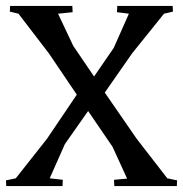

<svg xmlns="http://www.w3.org/2000/svg" viewBox="-25 -625 615 645"><path d="M419 -446 327 -314 434 -159 537 -26 570 -19 569 0H359L358 -21L402 -25L353 -132L271 -252L193 -141L142 -26L186 -21L185 0H-4L-5 -19L28 -26L133 -159L233 -307L139 -446L37 -579L8 -586L9 -605H218L219 -584L170 -579L221 -471L291 -368L357 -464L408 -579L368 -584L369 -605H555L556 -586L526 -579Z"/></svg>

Font: Balthazar
Style: Regular
Weight: 400
Designer: Dario Manuel Muhafara
Foundry: Dario Manuel Muhafara
Version: Version 1.000